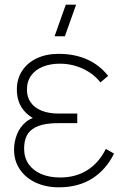

<svg xmlns="http://www.w3.org/2000/svg" viewBox="-20 -785 537 820"><path d="M257 -630H213L261 -765H305ZM231 15Q176 15 132.5 -5.2Q89 -25.5 64.5 -62Q40 -98.5 40 -146Q40 -179 52.2 -210.5Q64.5 -242 90 -263.5Q115.5 -285 154 -288L148 -268Q102.5 -285 77.2 -319Q52 -353 52 -403Q52 -448.5 74.8 -483Q97.5 -517.5 137.8 -536.2Q178 -555 230 -555Q298.5 -555 351.5 -531.5Q404.5 -508 442 -461L409 -433Q380 -470 334 -491.5Q288 -513 235 -513Q195.5 -513 163.8 -500.5Q132 -488 113.5 -463Q95 -438 95 -402Q95 -370 111.5 -347Q128 -324 158.5 -312Q189 -300 231 -300H310V-259H230Q222 -259 214.2 -258.8Q206.5 -258.5 199 -258Q156.5 -254.5 131 -241.2Q105.5 -228 94.2 -205.5Q83 -183 83 -150Q83 -112 102.2 -84.2Q121.5 -56.5 156.2 -41.8Q191 -27 237 -27Q303 -27 352.5 -58Q402 -89 432 -149L467 -129Q432.5 -59.5 373.2 -22.2Q314 15 231 15Z"/></svg>

Font: Manrope
Style: Regular
Weight: 400
Designer: Mikhail Sharanda
Foundry: Mikhail Sharanda
Version: Version 4.503